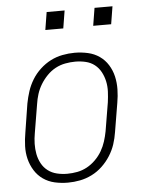

<svg xmlns="http://www.w3.org/2000/svg" viewBox="-52 -749 604 799"><g transform="rotate(-5 250.0 -349.5)"><path d="M200 8Q171 8 144.5 2Q118 -4 96.5 -19Q75 -34 61 -56.5Q47 -79 40.5 -105Q34 -131 35 -159Q36 -187 41 -215L60 -335Q65 -361 73 -385.5Q81 -410 95 -433Q109 -456 129.5 -475Q150 -494 173.5 -506Q197 -518 223 -523Q249 -528 274 -528Q302 -528 329 -522Q356 -516 377.5 -501Q399 -486 413 -463.5Q427 -441 433 -415Q439 -389 438.5 -361Q438 -333 433 -305L413 -185Q409 -159 401 -134.5Q393 -110 378.5 -87Q364 -64 344 -45Q324 -26 300 -14Q276 -2 250.5 3Q225 8 200 8ZM200 -29Q221 -29 242 -33Q263 -37 282.5 -47.5Q302 -58 318.5 -74.5Q335 -91 346 -110Q357 -129 363.5 -149.5Q370 -170 374 -191L394 -311Q397 -333 398 -355Q399 -377 394.5 -398Q390 -419 380 -437.5Q370 -456 354 -468.5Q338 -481 317 -486Q296 -491 273 -491Q253 -491 231.5 -487Q210 -483 190.5 -472.5Q171 -462 155 -445.5Q139 -429 127.5 -410Q116 -391 109.5 -370.5Q103 -350 100 -329L80 -209Q76 -187 75.5 -165Q75 -143 79 -122Q83 -101 93 -82.5Q103 -64 119.5 -51.5Q136 -39 157 -34Q178 -29 200 -29ZM361 -633 373 -707H448L436 -633ZM161 -633 173 -707H248L236 -633Z"/></g></svg>

Font: Iosevka SS04 Extralight
Style: Italic
Weight: 200
Italic angle: -9°
Monospace: yes
Designer: Belleve Invis
Foundry: Belleve Invis
Version: Version 19.0.0; ttfautohint (v1.8.4)